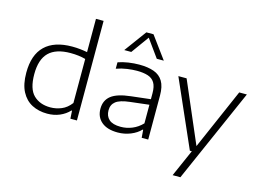

<svg xmlns="http://www.w3.org/2000/svg" viewBox="-127 -1046 2043 1505"><g transform="rotate(15 894.5 -294.0)"><path d="M300 9Q230.5 9 176.2 -19Q122 -47 90.8 -106.2Q59.5 -165.5 59.5 -259.5Q59.5 -404.5 134.8 -477.2Q210 -550 355.5 -550Q389 -550 420.8 -546.5Q452.5 -543 478 -538V-808H540V0H487L483 -64H478Q446.5 -30 400.8 -10.5Q355 9 300 9ZM311 -45Q357 -45 400.8 -63Q444.5 -81 478 -125V-482.5Q424 -497.5 356 -497.5Q238 -497.5 180.5 -441Q123 -384.5 123 -265Q123 -145 174.5 -95Q226 -45 311 -45Z M872 8.5Q786.5 8.5 740.2 -30.8Q694 -70 694 -137Q694 -205 742.2 -243Q790.5 -281 900.5 -293L1057 -311V-359.5Q1057 -414.5 1038.5 -444.5Q1020 -474.5 983.8 -486.2Q947.5 -498 894.5 -498Q859.5 -498 816 -492Q772.5 -486 729 -470.5V-522.5Q766.5 -536 812 -542.8Q857.5 -549.5 899.5 -549.5Q970 -549.5 1019 -532Q1068 -514.5 1093.2 -472.5Q1118.5 -430.5 1118.5 -357.5V0H1065.5L1060.5 -64H1056Q1025.5 -31.5 976.2 -11.5Q927 8.5 872 8.5ZM758.5 -141.5Q758.5 -94.5 788.5 -67.5Q818.5 -40.5 883 -40.5Q931 -40.5 976 -59Q1021 -77.5 1057 -115V-266L903 -248Q824 -239 791.2 -213.2Q758.5 -187.5 758.5 -141.5ZM755.5 -629 887 -808H945L1076.5 -629H1019.5L916 -772.5L812.5 -629Z M1456.5 0 1218 -541.5H1285L1497 -48.5L1712 -541.5H1774L1438.5 220H1375.5L1472.5 0Z"/></g></svg>

Font: Encode Sans Expanded Expanded Light
Style: Regular
Weight: 300
Width: 7
Designer: Multiple Designers
Foundry: Impallari Type
Version: Version 3.000; ttfautohint (v1.8.3) -l 8 -r 50 -G 200 -x 14 